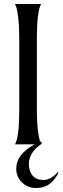

<svg xmlns="http://www.w3.org/2000/svg" viewBox="-20 -720 312 958"><path d="M185 -700Q164 -662 164 -530V-169Q164 -67 180 -14L183 -15L190 -4L185 -1V0H184Q124 42 124 99Q124 134 142.5 156Q161 178 197 178Q234 178 269 138L272 140Q260 170 232 194Q204 218 159 218Q119 218 90 190.5Q61 163 61 121Q61 50 153 0H55Q76 -38 76 -169V-530Q76 -589 71 -631.5Q66 -674 60 -687L55 -700Z"/></svg>

Font: Coconat
Style: Regular
Weight: 400
Designer: Sara Lavazza
Foundry: Collletttivo
Version: Version 1.000;Glyphs 3.2 (3217)